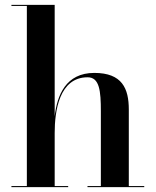

<svg xmlns="http://www.w3.org/2000/svg" viewBox="-20 -770 640 790"><path d="M27 -4.5V0H260.5V-4.5H205V-223C205 -312.5 223.5 -452 340.5 -452C389.5 -452 395 -396 395 -312V-4.5H340V0H573.5V-4.5H510V-319C510 -406 482.5 -470 368 -470C250.5 -470 215 -377.5 205 -291.5V-750H27V-745.5H90.5V-4.5Z"/></svg>

Font: Bodoni* 36pt Medium
Style: Regular
Weight: 500
Version: Version 2.3